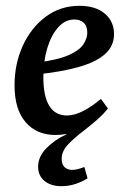

<svg xmlns="http://www.w3.org/2000/svg" viewBox="-20 -451 431 660"><path d="M191 189Q155 189 133 171Q111 153 111 122Q111 88 139 59Q167 30 208 11V-20L243 0Q225 6 207 9.5Q189 13 171 13Q106 13 68 -31Q30 -75 30 -158Q30 -231 58 -293Q86 -355 136.5 -393Q187 -431 253 -431Q309 -431 340.5 -404Q372 -377 372 -334Q372 -293 341.5 -265.5Q311 -238 251.5 -221Q192 -204 105 -195L107 -236Q179 -245 216 -261.5Q253 -278 266.5 -298.5Q280 -319 280 -338Q280 -362 267.5 -373Q255 -384 236 -384Q204 -384 180 -357Q156 -330 142.5 -285.5Q129 -241 129 -186Q129 -120 149.5 -87Q170 -54 210 -54Q236 -54 266 -69.5Q296 -85 327 -111L351 -78Q335 -58 314.5 -40Q294 -22 272 -5Q235 23 213.5 46Q192 69 192 95Q192 114 202 123.5Q212 133 228 133Q238 133 249 130Q260 127 270 123L281 162Q262 174 239 181.5Q216 189 191 189Z"/></svg>

Font: Rasa Medium
Style: Italic
Weight: 500
Italic angle: -7.10001°
Designer: Anna Giedrys (Yrsa+Rasa design), David Brezina (Yrsa art-direction, Rasa art-direction, design)
Foundry: Rosetta Type Foundry
Version: Version 2.004